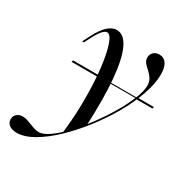

<svg xmlns="http://www.w3.org/2000/svg" viewBox="-227 -543 818 853"><g transform="rotate(30 182.0 -116.5)"><path d="M192.7 -204.8 191.9 -209.7H358.1L356.5 -204.8ZM27.4 -202.4 29.8 -211.3H189.5L191.1 -202.4ZM357.3 -202.4 361.3 -211.3H444.4L441.9 -202.4ZM-26.6 192.7Q-50.8 192.7 -65.3 182.3Q-79.8 171.8 -79.8 153.2Q-79.8 136.3 -68.1 126.2Q-56.5 116.1 -38.7 116.1Q-26.6 116.1 -15.3 119.8Q-4 123.4 8.1 128.2Q20.2 133.1 32.3 137.1Q44.4 141.1 56.5 141.1Q79 141.1 110.9 118.5Q142.7 96 178.2 58.1Q213.7 20.2 248 -26.2Q282.3 -72.6 310.1 -119.8Q337.9 -166.9 354.8 -208.9Q371.8 -250.8 371.8 -279Q371.8 -299.2 362.5 -313.7Q353.2 -328.2 340.7 -339.1Q328.2 -350 318.5 -361.3Q308.9 -372.6 308.9 -387.9Q308.9 -404 320.2 -414.9Q331.5 -425.8 350 -425.8Q373.4 -425.8 386.3 -406.9Q399.2 -387.9 399.2 -352.4Q399.2 -304.8 378.6 -246Q358.1 -187.1 323 -125.8Q287.9 -64.5 243.5 -7.7Q199.2 49.2 151.6 94.4Q104 139.5 58.1 166.1Q12.1 192.7 -26.6 192.7ZM150 91.9Q158.9 19.4 160.5 -51.6Q162.1 -122.6 158.1 -184.7Q154 -246.8 145.6 -294Q137.1 -341.1 125.4 -368.1Q113.7 -395.2 99.2 -395.2Q88.7 -395.2 75.8 -380.6Q62.9 -366.1 46.8 -334.7L31.5 -304.8H22.6L41.9 -342.7Q62.9 -383.9 85.1 -404.8Q107.3 -425.8 131.5 -425.8Q168.5 -425.8 191.9 -377.4Q215.3 -329 224.2 -232.3Q233.1 -135.5 226.6 9.7Q216.9 21.8 205.2 35.1Q193.5 48.4 180.2 62.1Q166.9 75.8 150 91.9Z"/></g></svg>

Font: Playfair 144pt SemiCondensed
Style: Italic
Weight: 400
Width: 4
Italic angle: -15.6°
Designer: Claus Eggers Sørensen
Foundry: Claus Eggers Sørensen
Version: Version 2.203